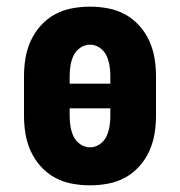

<svg xmlns="http://www.w3.org/2000/svg" viewBox="-20 -548 540 576"><path d="M250 8Q223 8 196 3Q169 -2 145 -15Q121 -28 102.5 -48.5Q84 -69 72.5 -94Q61 -119 56.5 -146Q52 -173 52 -200V-320Q52 -347 56.5 -374Q61 -401 72.5 -426Q84 -451 102.5 -471.5Q121 -492 145 -505Q169 -518 196 -523Q223 -528 250 -528Q277 -528 304 -523Q331 -518 355 -505Q379 -492 397.5 -471.5Q416 -451 427.5 -426Q439 -401 443.5 -374Q448 -347 448 -320V-200Q448 -173 443.5 -146Q439 -119 427.5 -94Q416 -69 397.5 -48.5Q379 -28 355 -15Q331 -2 304 3Q277 8 250 8ZM189 -297H311V-320Q311 -336 308.5 -351.5Q306 -367 299.5 -381Q293 -395 279.5 -404.5Q266 -414 250 -414Q234 -414 220.5 -404.5Q207 -395 200.5 -381Q194 -367 191.5 -351.5Q189 -336 189 -320ZM250 -106Q266 -106 279.5 -115.5Q293 -125 299.5 -139Q306 -153 308.5 -168.5Q311 -184 311 -200V-223H189V-200Q189 -184 191.5 -168.5Q194 -153 200.5 -139Q207 -125 220.5 -115.5Q234 -106 250 -106Z"/></svg>

Font: Iosevka Curly Slab Heavy
Style: Regular
Weight: 900
Monospace: yes
Designer: Belleve Invis
Foundry: Belleve Invis
Version: Version 22.1.2; ttfautohint (v1.8.4)